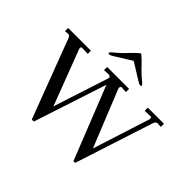

<svg xmlns="http://www.w3.org/2000/svg" viewBox="-194 -1050 1288 1288"><g transform="rotate(45 449.5 -406.0)"><path d="M306 -674Q306 -678 316.5 -687Q327 -696 347.5 -713.5Q368 -731 385 -749L408 -773L432 -797Q459 -822 462 -822Q465 -822 492 -797L516 -773L539 -749Q556 -731 576.5 -713.5Q597 -696 607.5 -687Q618 -678 618 -674Q618 -666 609 -666Q600 -666 581 -678L462 -752L343 -678Q324 -666 315 -666Q306 -666 306 -674ZM751 -597H904V-567L874 -569Q856 -570 849 -548L668 10H652L446 -509L276 10H257L46 -547Q39 -569 25 -569L-5 -567V-597H211V-567L158 -569Q145 -569 145 -558Q145 -556 148 -547L297 -155L427 -556Q419 -570 406 -569L365 -567V-597H573V-567L531 -569Q523 -569 520.5 -561Q518 -553 521 -547L684 -143L814 -549Q817 -557 814 -563.5Q811 -570 803 -569L751 -567Z"/></g></svg>

Font: Unna
Style: Regular
Weight: 400
Designer: Jorge de Buen U.
Foundry: Omnibus-Type
Version: Version 2.006;PS 002.006;hotconv 1.0.70;makeotf.lib2.5.58329